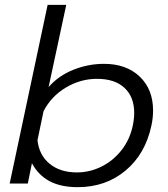

<svg xmlns="http://www.w3.org/2000/svg" viewBox="-20 -759 696 794"><path d="M112 -84 95 0H20L177 -739H254L181 -399Q222 -446 283.5 -470.5Q345 -495 410 -495Q502 -495 557.5 -442.5Q613 -390 613 -302Q613 -270 606 -239Q581 -122 499 -53.5Q417 15 301 15Q232 15 185.5 -9.5Q139 -34 112 -84ZM529 -239Q535 -268 535 -292Q535 -358 495 -395.5Q455 -433 381 -433Q313 -433 252.5 -397Q192 -361 160 -299L135 -179Q142 -117 185.5 -81.5Q229 -46 298 -46Q351 -46 399.5 -70Q448 -94 482.5 -138Q517 -182 529 -239Z"/></svg>

Font: Prompt Light
Style: Italic
Weight: 300
Italic angle: -12°
Designer: Katatrad Team
Foundry: CadsonDemak
Version: Version 1.000